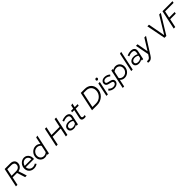

<svg xmlns="http://www.w3.org/2000/svg" viewBox="870 -3572 6640 6640"><g transform="rotate(-45 4190.0 -251.5)"><path d="M22 0 171 -700H448Q509 -700 553.5 -678.5Q598 -657 622 -618Q646 -579 646 -525Q646 -469 621.5 -423Q597 -377 554 -346.5Q511 -316 454 -306L553 0H474L378 -301H161L97 0ZM175 -366H398Q449 -366 488 -385.5Q527 -405 549 -440Q571 -475 571 -519Q571 -571 534.5 -601Q498 -631 436 -631H231Z M902 9Q832 9 777 -21Q722 -51 691 -104.5Q660 -158 660 -226Q660 -284 680.5 -335.5Q701 -387 737.5 -426Q774 -465 821.5 -487Q869 -509 923 -509Q984 -509 1032 -478Q1080 -447 1108 -394Q1136 -341 1136 -273Q1136 -263 1135.5 -251.5Q1135 -240 1133 -228H732Q733 -178 756 -139Q779 -100 818 -77.5Q857 -55 905 -55Q982 -55 1040 -96L1078 -45Q1037 -17 994 -4Q951 9 902 9ZM739 -287H1067Q1063 -355 1020.5 -399.5Q978 -444 916 -444Q874 -444 837.5 -423.5Q801 -403 775.5 -367.5Q750 -332 739 -287Z M1433 8Q1370 8 1320 -22Q1270 -52 1241 -104Q1212 -156 1212 -222Q1212 -281 1233.5 -332.5Q1255 -384 1293 -423.5Q1331 -463 1381 -485.5Q1431 -508 1488 -508Q1593 -508 1657 -436L1713 -700L1788 -717L1636 0H1564L1571 -35Q1508 8 1433 8ZM1449 -56Q1529 -56 1587 -111L1641 -363Q1621 -399 1580 -421Q1539 -443 1490 -443Q1433 -443 1386 -414Q1339 -385 1311 -336.5Q1283 -288 1283 -228Q1283 -178 1304.5 -139Q1326 -100 1363.5 -78Q1401 -56 1449 -56Z M1990 0 2139 -700H2214L2147 -387H2546L2613 -700H2689L2540 0H2464L2532 -318H2133L2065 0Z M2846 7Q2769 7 2722 -31Q2675 -69 2675 -133Q2675 -207 2730.5 -251.5Q2786 -296 2879 -296Q2923 -296 2964.5 -284.5Q3006 -273 3039 -253L3052 -312Q3080 -448 2933 -448Q2873 -448 2783 -409L2763 -468Q2815 -490 2860 -500Q2905 -510 2945 -510Q3047 -510 3094.5 -458.5Q3142 -407 3123 -317L3056 0H2985L2994 -41Q2960 -17 2923.5 -5Q2887 7 2846 7ZM2865 -50Q2944 -50 3007 -101L3027 -195Q2970 -242 2878 -242Q2820 -242 2782 -213Q2744 -184 2744 -140Q2744 -98 2776 -74Q2808 -50 2865 -50Z M3365 9Q3295 9 3263.5 -24.5Q3232 -58 3245 -119L3312 -438H3206L3220 -501H3325L3352 -628L3429 -647L3398 -501H3544L3530 -438H3384L3319 -135Q3310 -92 3327 -73.5Q3344 -55 3393 -55Q3407 -55 3420 -57.5Q3433 -60 3451 -65L3438 0Q3422 4 3402.5 6.5Q3383 9 3365 9Z M3744 0 3893 -700H4091Q4162 -700 4220.5 -678Q4279 -656 4321 -615Q4363 -574 4385.5 -517Q4408 -460 4408 -391Q4408 -310 4376.5 -239Q4345 -168 4288.5 -114.5Q4232 -61 4158 -30.5Q4084 0 4000 0ZM3834 -70H4010Q4077 -70 4135 -94.5Q4193 -119 4237 -163Q4281 -207 4306 -265Q4331 -323 4331 -389Q4331 -461 4300.5 -515.5Q4270 -570 4215 -600Q4160 -630 4087 -630H3953Z M4448 0 4554 -501H4626L4520 0ZM4615 -597Q4596 -597 4583.5 -610Q4571 -623 4571 -642Q4571 -657 4578.5 -669.5Q4586 -682 4599 -689.5Q4612 -697 4626 -697Q4645 -697 4657.5 -684.5Q4670 -672 4670 -653Q4670 -638 4662.5 -625.5Q4655 -613 4642.5 -605Q4630 -597 4615 -597Z M4835 10Q4774 10 4716 -15Q4658 -40 4623 -83L4671 -128Q4740 -50 4837 -50Q4893 -50 4929.5 -76Q4966 -102 4966 -142Q4966 -170 4947 -186.5Q4928 -203 4885 -213L4803 -232Q4739 -246 4709 -277Q4679 -308 4679 -358Q4679 -426 4729.5 -467.5Q4780 -509 4862 -509Q4918 -509 4968.5 -489.5Q5019 -470 5063 -430L5019 -382Q4982 -415 4940.5 -432.5Q4899 -450 4858 -450Q4807 -450 4776 -426Q4745 -402 4745 -364Q4745 -336 4763.5 -320Q4782 -304 4825 -294L4907 -275Q4973 -260 5004 -229.5Q5035 -199 5035 -149Q5035 -104 5008.5 -68Q4982 -32 4937 -11Q4892 10 4835 10Z M5040 204 5190 -501H5262L5254 -465Q5319 -508 5392 -508Q5456 -508 5505.5 -478Q5555 -448 5584 -396Q5613 -344 5613 -278Q5613 -219 5591.5 -167Q5570 -115 5532.5 -75.5Q5495 -36 5445 -13.5Q5395 9 5338 9Q5233 9 5169 -64L5112 204ZM5336 -57Q5394 -57 5440.5 -86Q5487 -115 5514.5 -164Q5542 -213 5542 -272Q5542 -322 5521 -360.5Q5500 -399 5462.5 -421Q5425 -443 5377 -443Q5297 -443 5239 -390L5185 -138Q5205 -101 5246 -79Q5287 -57 5336 -57Z M5662 0 5811 -700 5886 -717 5734 0Z M6037 7Q5960 7 5913 -31Q5866 -69 5866 -133Q5866 -207 5921.5 -251.5Q5977 -296 6070 -296Q6114 -296 6155.5 -284.5Q6197 -273 6230 -253L6243 -312Q6271 -448 6124 -448Q6064 -448 5974 -409L5954 -468Q6006 -490 6051 -500Q6096 -510 6136 -510Q6238 -510 6285.5 -458.5Q6333 -407 6314 -317L6247 0H6176L6185 -41Q6151 -17 6114.5 -5Q6078 7 6037 7ZM6056 -50Q6135 -50 6198 -101L6218 -195Q6161 -242 6069 -242Q6011 -242 5973 -213Q5935 -184 5935 -140Q5935 -98 5967 -74Q5999 -50 6056 -50Z M6330 214Q6316 214 6302 212Q6288 210 6275 206L6289 140Q6306 146 6332 146Q6364 146 6391 128Q6418 110 6442 73L6490 -1L6394 -501H6471L6546 -86L6804 -501H6885L6514 88Q6472 155 6429 184.5Q6386 214 6330 214Z M7287 0 7151 -700H7229L7346 -71L7728 -700H7809L7379 0Z M7740 0 7889 -700H8380L8365 -632H7950L7896 -382H8169L8155 -315H7882L7815 0Z"/></g></svg>

Font: Red Hat Display VF
Style: Italic
Weight: 300
Italic angle: -12°
Designer: Pentagram, MCKL
Foundry: Pentagram, MCKL
Version: Version 1.010